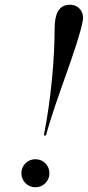

<svg xmlns="http://www.w3.org/2000/svg" viewBox="-20 -778 369 808"><path d="M328 -689C336 -730 309 -758 274 -758C225 -758 210 -715 210 -659C210 -533 194.5 -358 164.5 -208H173.5C213.5 -358 308 -583 328 -689ZM70 -49C70 -16 96 10 129 10C162 10 188 -16 188 -49C188 -82 162 -108 129 -108C96 -108 70 -82 70 -49Z"/></svg>

Font: Bodoni* 24pt
Style: Italic
Weight: 400
Italic angle: -13°
Version: Version 2.3